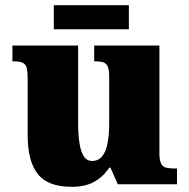

<svg xmlns="http://www.w3.org/2000/svg" viewBox="-20 -712 731 742"><path d="M257 10Q165 10 126 -39.5Q87 -89 87 -189V-402Q87 -431 84 -446.5Q81 -462 69.5 -468.5Q58 -475 32 -475H28V-536H282V-234Q282 -192 287 -159.5Q292 -127 303.5 -108.5Q315 -90 336 -90Q360 -90 374.5 -107.5Q389 -125 395.5 -157.5Q402 -190 402 -235V-417Q402 -444 395.5 -456.5Q389 -469 377 -472Q365 -475 348 -475H344V-536H596V-121Q596 -93 602.5 -80Q609 -67 622 -64Q635 -61 652 -61H664V0H435L407 -64H402Q380 -30 345 -10Q310 10 257 10ZM188 -599V-692H478V-599Z"/></svg>

Font: Noto Serif Bengali Black
Style: Regular
Weight: 900
Version: Version 2.003